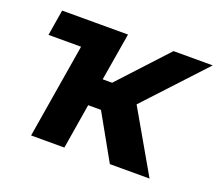

<svg xmlns="http://www.w3.org/2000/svg" viewBox="-94 -653 894 784"><g transform="rotate(20 353.5 -261.0)"><path d="M33.7 -410.2 52.2 -522.5H248.5L230 -410.2ZM107.4 0 193.8 -522.5H338.4L303.7 -315.4H344.7L536.1 -522.5H706.5L468.8 -266.6L622.1 0H449.7L339.8 -195.8H284.2L252 0Z"/></g></svg>

Font: Inter 28pt
Style: Bold Italic
Weight: 700
Italic angle: -9.3988°
Designer: Rasmus Andersson
Foundry: rsms
Version: Version 4.001;git-66647c0bb